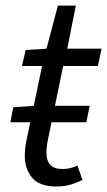

<svg xmlns="http://www.w3.org/2000/svg" viewBox="-20 -661 385 690"><path d="M17.4 -221.6 27.5 -275.5 103.1 -280.7H302.3L290.2 -221.6ZM182.7 9.2Q121.5 9.2 95.3 -22.6Q69.1 -54.4 69.1 -100.6Q69.1 -113.8 70.4 -126.2Q71.7 -138.7 74.3 -152.5L131.3 -423.8H59L72.3 -481.4L147.1 -486L188 -640.9H252.5L221.7 -486H345.1L331.8 -423.8H207.1L150.2 -149.3Q149.2 -140.3 148 -131.9Q146.8 -123.5 146.8 -113.1Q146.8 -84.1 160.4 -68.8Q173.9 -53.6 205.6 -53.6Q220.7 -53.6 234.1 -57.2Q247.4 -60.7 258.2 -65.9L276.3 -14.8Q260.3 -5.8 236.3 1.7Q212.2 9.2 182.7 9.2Z"/></svg>

Font: Source Sans 3 VF
Style: Italic
Weight: 200
Italic angle: -11°
Designer: Paul D. Hunt
Foundry: Adobe Systems Incorporated
Version: Version 3.042;hotconv 1.0.118;makeotfexe 2.5.65603